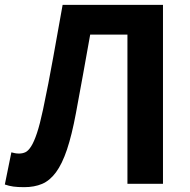

<svg xmlns="http://www.w3.org/2000/svg" viewBox="-28 -760 785 794"><path d="M72 14Q45 14 27 11.5Q9 9 -8 3L19 -130Q27 -128 34 -126.5Q41 -125 51 -125Q65 -125 77 -130.5Q89 -136 101 -155Q113 -174 125 -210Q137 -246 150 -307Q173 -416 192 -522.5Q211 -629 231 -740H646V0H499V-617H345Q330 -532 315.5 -452.5Q301 -373 286 -292Q269 -201 249 -141.5Q229 -82 203.5 -47.5Q178 -13 146 0.5Q114 14 72 14Z"/></svg>

Font: SpoqaHanSansJP-Bold
Style: Regular
Weight: 700
Designer: [Source Han Sans]
Ryoko NISHIZUKA  (kana & ideographs); Paul D. Hunt (Latin, Greek & Cyrillic); Wenlong ZHANG  (bopomofo
Foundry: Spoqa (http://bi.spoqa.com)
Version: Version 1.002.20150607